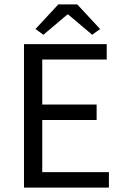

<svg xmlns="http://www.w3.org/2000/svg" viewBox="-20 -858 567 878"><path d="M89.7 0V-656.3H468V-585.6H173.2V-380H421.9V-309.3H173.2V-70.7H478V0ZM178.4 -699 142.3 -725.3 246.6 -837.8H333.4L437.7 -725.3L401.6 -699L292 -791.6H288Z"/></svg>

Font: Source Sans Variable
Style: Regular
Weight: 200
Designer: Paul D. Hunt
Foundry: Adobe Systems Incorporated
Version: Version 3.006;hotconv 1.0.111;makeotfexe 2.5.65597